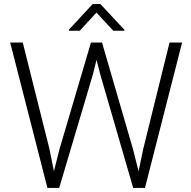

<svg xmlns="http://www.w3.org/2000/svg" viewBox="-20 -919 936 939"><path d="M270.5 -188 424.8 -710.9H479L630.9 -188L657.7 -81.1L681.2 -193.4L809.1 -710.9H870.6L689 0H631.3L470.2 -555.7L452.1 -626.5L434.6 -555.7L269.5 0H211.9L29.8 -710.9H91.3L221.2 -192.9L243.7 -81.5ZM470.7 -899.4 588.4 -773.4V-768.6H534.2L451.7 -857.4L370.1 -768.6H317.4V-774.4L433.6 -899.4Z"/></svg>

Font: Vazirmatn RD FD ExtraLight
Style: Regular
Weight: 200
Designer: Saber Rastikerdar
Foundry: Saber Rastikerdar
Version: Version 33.003